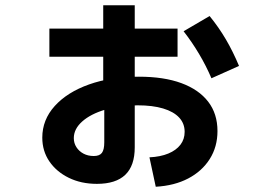

<svg xmlns="http://www.w3.org/2000/svg" viewBox="-20 -661 1040 731"><path d="M549 -62Q591 -64 621 -76.5Q651 -89 667 -110Q683 -131 683 -159Q683 -191 662 -213.5Q641 -236 601 -248Q561 -260 504 -260Q436 -260 380.5 -243.5Q325 -227 293 -198.5Q261 -170 261 -135Q261 -116 271 -100.5Q281 -85 298 -76Q315 -67 337 -67Q359 -67 368 -79Q377 -91 377 -119V-309H373V-641H493V-100Q493 -30 457 4.5Q421 39 349 39Q289 39 242 16Q195 -7 168 -46.5Q141 -86 141 -137Q141 -205 188.5 -257.5Q236 -310 319 -339.5Q402 -369 509 -369Q604 -369 670.5 -344.5Q737 -320 772.5 -274Q808 -228 808 -162Q808 -102 778.5 -55.5Q749 -9 696.5 18.5Q644 46 573 50ZM168 -445V-552H656V-445ZM785 -363Q765 -410 738 -455.5Q711 -501 679 -542L778 -600Q813 -557 840 -511Q867 -465 890 -410Z"/></svg>

Font: M PLUS 1 Code
Style: Regular
Weight: 400
Designer: Coji Morishita
Foundry: UNDERFOREST DESIGN
Version: Version 1.005